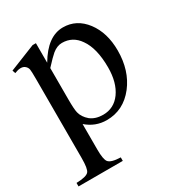

<svg xmlns="http://www.w3.org/2000/svg" viewBox="-174 -591 861 926"><g transform="rotate(-30 257.0 -128.0)"><path d="M-6.3 223.6V204.1Q49.8 202.6 63 186.5Q75.2 172.4 75.2 112.3V-328.1Q75.2 -371.6 73.2 -381.3Q70.8 -395 58.1 -404.3Q39.1 -417 2.9 -402.3L-2.9 -419.4L142.6 -477.5H161.1V-368.7Q225.6 -478.5 311.5 -478.5Q387.2 -478.5 436.5 -413.6Q485.4 -348.6 485.4 -250Q485.4 -138.7 426.8 -63Q365.7 15.1 272.5 15.1Q209.5 15.1 161.1 -27.3V113.8Q161.1 169.9 173.3 185.1Q187 202.6 240.2 204.1V223.6ZM270 -16.1Q330.6 -16.1 367.2 -66.4Q404.3 -118.2 404.3 -202.6Q404.3 -309.1 364.3 -365.2Q329.6 -416 270 -416Q242.7 -416 216.3 -394.5Q200.2 -381.3 161.1 -338.9V-164.1Q161.1 -109.4 166 -89.8Q172.9 -61 200.2 -37.6Q228 -16.1 270 -16.1Z"/></g></svg>

Font: Nuosu SIL
Style: Regular
Weight: 400
Designer: Peter Constable, Alex Kotlar, Peter Martin
Foundry: SIL International
Version: Version 2.300